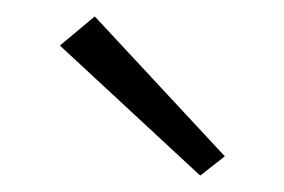

<svg xmlns="http://www.w3.org/2000/svg" viewBox="-20 -779 346 234"><path d="M224 -565 53 -723.5 95.5 -759 254 -588.5Z"/></svg>

Font: Betina Sans Light
Style: Regular
Weight: 300
Designer: Jonathan Pinhorn (font) & Cristiano Sobral (main changes)
Version: Version 2.001;October 6, 2020;FontCreator 13.0.0.2681 64-bit